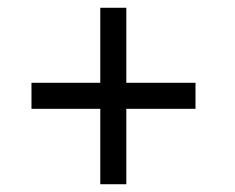

<svg xmlns="http://www.w3.org/2000/svg" viewBox="-20 -559 605 494"><path d="M483 -279V-346H305V-539H238V-346H61V-279H238V-85H305V-279Z"/></svg>

Font: Repo
Style: Regular
Weight: 400
Designer: Stefan Peev
Foundry: Context Ltd
Version: Version 0.000